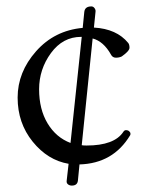

<svg xmlns="http://www.w3.org/2000/svg" viewBox="-20 -499 452 599"><path d="M188 65 194 12Q129 1 82 -57Q35 -115 35 -194.5Q35 -274 92.5 -339Q150 -404 238 -412L243 -462Q245 -479 265 -479Q271 -479 275 -473.5Q279 -468 278 -462L273 -413Q344 -409 380 -365Q384 -360 384 -350Q384 -340 360 -323Q352 -319 341.5 -319Q331 -319 326 -329Q303 -370 269 -379L235 -46Q240 -45 250 -45Q337 -45 365 -88Q368 -93 373.5 -93Q379 -93 383 -89.5Q387 -86 387 -82Q387 -78 386 -77Q333 11 228 14L223 65Q221 80 204 80Q197 80 192 76Q187 72 188 65ZM200 -53 235 -384H233Q176 -384 139 -333.5Q102 -283 102 -220.5Q102 -158 128.5 -114Q155 -70 200 -53Z"/></svg>

Font: EB Garamond
Style: Regular
Weight: 400
Version: Version 0.012